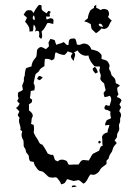

<svg xmlns="http://www.w3.org/2000/svg" viewBox="-20 -769 577 804"><path d="M140 -745Q143 -750 149.5 -748Q156 -746 154 -739Q153 -728 160.5 -723Q168 -718 175 -713Q177 -715 178.5 -718Q180 -721 182 -723Q185 -722 188.5 -722Q192 -722 192 -718Q190 -716 189.5 -714Q189 -712 187 -710L190 -701Q183 -698 173 -700Q173 -691 176 -687Q181 -689 187 -691.5Q193 -694 199 -691Q205 -688 204 -681Q203 -674 203 -669Q198 -669 191.5 -671.5Q185 -674 178 -672Q173 -662 167.5 -653Q162 -644 154 -637Q156 -629 156.5 -620.5Q157 -612 152 -606Q150 -608 147.5 -610.5Q145 -613 143 -615Q146 -626 143 -637Q139 -641 135 -640Q131 -639 126 -637Q131 -645 129 -652.5Q127 -660 122 -666Q119 -659 119.5 -652Q120 -645 117 -638Q112 -638 109 -637.5Q106 -637 103 -637Q105 -649 99 -659.5Q93 -670 85 -678Q87 -683 89 -686.5Q91 -690 93 -694Q90 -698 86.5 -701Q83 -704 79 -707Q83 -715 88.5 -721.5Q94 -728 104 -726Q110 -727 114 -723Q118 -719 120 -714Q128 -731 140 -745ZM121 -705Q117 -700 117 -693.5Q117 -687 125 -685Q127 -698 121 -705ZM374 -736Q372 -741 375.5 -744Q379 -747 383 -749V-736Q391 -734 401 -727Q409 -732 416.5 -731.5Q424 -731 431 -727Q436 -721 436.5 -713Q437 -705 432 -698Q437 -693 440.5 -689.5Q444 -686 448 -683Q441 -675 437 -664Q433 -653 422 -649Q417 -647 413 -648Q409 -649 405 -650Q397 -639 382 -630Q377 -635 372.5 -639Q368 -643 364 -647Q362 -653 361.5 -658Q361 -663 360 -668Q353 -672 347 -675Q341 -678 333 -679Q336 -684 340.5 -686.5Q345 -689 348 -693Q349 -708 358 -725Q364 -731 374 -736ZM393 -666Q395 -660 400.5 -658.5Q406 -657 411 -656Q410 -663 404 -668Q398 -673 393 -666ZM278 -607Q283 -608 289 -608Q295 -608 297 -603Q299 -598 300 -593Q301 -588 302 -583Q311 -579 320 -583.5Q329 -588 337 -586Q346 -585 353 -578Q360 -571 362 -562Q373 -560 383.5 -556.5Q394 -553 401 -544Q406 -540 405.5 -533.5Q405 -527 405 -522Q412 -520 419.5 -518Q427 -516 432 -510Q435 -505 437.5 -499.5Q440 -494 438 -489Q435 -481 439.5 -475Q444 -469 445 -462Q446 -454 450.5 -450.5Q455 -447 459 -442Q463 -437 463.5 -431.5Q464 -426 465 -420Q470 -419 474 -416.5Q478 -414 482 -411Q479 -407 474.5 -404.5Q470 -402 471 -397Q471 -391 472.5 -385.5Q474 -380 476 -374Q474 -371 472.5 -368.5Q471 -366 469 -363Q475 -361 480.5 -358Q486 -355 489 -349Q487 -344 485 -340Q483 -336 480 -332Q482 -328 483.5 -325.5Q485 -323 487 -320Q485 -316 483 -312Q481 -308 479 -304Q484 -299 486 -293Q488 -287 486 -281Q482 -273 483 -265.5Q484 -258 480 -252Q477 -245 478.5 -238.5Q480 -232 479 -225Q477 -219 473.5 -213.5Q470 -208 470 -202Q471 -195 467 -190.5Q463 -186 460 -181Q462 -179 464 -176Q466 -173 469 -170Q463 -164 458.5 -158Q454 -152 452 -144Q450 -134 444 -127Q438 -120 436 -110Q436 -105 432 -102Q428 -99 426 -96V-82Q417 -76 408.5 -69Q400 -62 395 -51Q388 -43 379.5 -39Q371 -35 360 -39Q355 -35 352 -29Q349 -23 346 -17.5Q343 -12 339 -7Q335 -2 329 0Q324 -4 319 -8.5Q314 -13 309 -15Q304 -14 299 -13Q294 -12 288 -11Q282 -13 275 -15Q268 -17 261 -19Q258 -15 256 -10.5Q254 -6 251 -3Q246 1 236 3Q234 -4 229.5 -10.5Q225 -17 220 -23Q215 -28 207.5 -26Q200 -24 193 -26Q186 -26 181.5 -30Q177 -34 172.5 -38.5Q168 -43 163.5 -47Q159 -51 153 -52Q142 -53 137 -60.5Q132 -68 126 -76Q124 -80 123 -83.5Q122 -87 121 -91Q117 -92 113 -92.5Q109 -93 106 -94Q101 -102 101 -112Q100 -120 94.5 -125Q89 -130 88 -138Q88 -143 84.5 -147.5Q81 -152 79 -158Q79 -163 79 -169.5Q79 -176 78 -181Q73 -189 71 -197.5Q69 -206 72 -214Q74 -219 71 -221Q68 -223 65 -225Q67 -231 65.5 -237.5Q64 -244 62 -250Q60 -256 59.5 -262.5Q59 -269 62 -275Q57 -281 54 -288Q56 -291 57.5 -294.5Q59 -298 61 -302Q58 -306 55 -309Q52 -312 47 -317Q58 -323 62 -336Q56 -340 52 -346L58 -358Q52 -369 57 -383Q62 -385 67 -387Q72 -389 76 -394Q75 -398 74 -402.5Q73 -407 73 -412Q75 -418 78 -423.5Q81 -429 80 -435Q79 -443 82 -448.5Q85 -454 84 -462Q85 -467 86 -473Q87 -479 90 -484Q95 -486 101 -487.5Q107 -489 112 -491Q113 -510 128 -526Q132 -530 133 -536Q134 -542 134 -547.5Q134 -553 135 -558Q136 -563 141 -567Q149 -574 156.5 -571Q164 -568 172 -563Q175 -566 179 -569Q183 -572 185 -576Q185 -580 184 -584Q183 -588 183 -591Q185 -595 187 -598.5Q189 -602 191 -606Q196 -605 200 -604Q204 -603 209 -601Q210 -596 212 -591Q214 -586 216 -581Q223 -585 231 -586.5Q239 -588 246 -593Q251 -590 255.5 -584.5Q260 -579 267 -581Q267 -589 268.5 -597Q270 -605 278 -607ZM290 -550Q294 -546 294.5 -542Q295 -538 293.5 -533.5Q292 -529 290.5 -524Q289 -519 290 -514Q280 -521 277 -531Q277 -536 279.5 -539.5Q282 -543 284 -547Q279 -549 273.5 -550.5Q268 -552 263 -554Q261 -549 257 -545.5Q253 -542 250 -539Q242 -539 236 -541Q230 -543 224 -545Q221 -547 218 -548.5Q215 -550 212 -548Q210 -542 209.5 -535.5Q209 -529 207 -523Q205 -520 202 -519Q199 -518 197 -516Q183 -525 168 -522Q167 -514 166.5 -506.5Q166 -499 166 -492Q162 -490 158.5 -487.5Q155 -485 152 -483Q147 -479 144.5 -473.5Q142 -468 137 -465Q129 -461 127.5 -453Q126 -445 124 -437Q123 -432 121.5 -425.5Q120 -419 124 -414Q126 -408 125.5 -402.5Q125 -397 124 -391L109 -388Q108 -381 107.5 -374Q107 -367 105 -359Q108 -356 112 -353.5Q116 -351 114 -346Q114 -340 109.5 -337.5Q105 -335 101 -332Q102 -320 101 -307Q107 -303 112.5 -296.5Q118 -290 117 -282Q112 -274 112 -266Q112 -258 110 -250Q112 -249 115.5 -248Q119 -247 121 -246Q124 -231 121 -214Q124 -209 126.5 -203Q129 -197 133 -192Q139 -184 143 -174.5Q147 -165 158 -163Q169 -147 180 -126Q185 -124 190.5 -121.5Q196 -119 202 -121Q206 -114 209 -102Q210 -98 214.5 -96.5Q219 -95 222 -93Q228 -100 237.5 -100.5Q247 -101 255 -97Q261 -95 263 -88Q265 -81 270 -79Q280 -80 289.5 -80Q299 -80 309 -80Q313 -85 316.5 -91Q320 -97 328 -99Q334 -99 340.5 -98Q347 -97 352 -97Q357 -105 360.5 -112Q364 -119 369 -125Q382 -131 395 -138Q397 -144 399.5 -150.5Q402 -157 410 -159Q408 -168 408.5 -177Q409 -186 407 -195Q409 -204 416 -208.5Q423 -213 431 -215Q430 -223 433.5 -230.5Q437 -238 438 -246Q433 -245 429 -245Q425 -245 420 -244Q420 -254 424 -259Q426 -267 433 -268.5Q440 -270 445 -275Q443 -282 442 -288Q441 -294 443 -301Q434 -308 421 -310Q416 -315 417.5 -320Q419 -325 424 -330Q429 -326 439 -326Q442 -336 445 -347Q448 -358 440 -368Q435 -366 429.5 -364.5Q424 -363 418 -362Q417 -366 415.5 -370.5Q414 -375 414 -380Q416 -384 419 -386.5Q422 -389 422 -394Q420 -400 418.5 -407Q417 -414 416 -420Q413 -422 409.5 -425Q406 -428 404 -431Q399 -436 400.5 -442.5Q402 -449 402 -455Q400 -460 398.5 -464.5Q397 -469 396 -474Q397 -478 397.5 -481.5Q398 -485 399 -490Q393 -491 386.5 -490.5Q380 -490 375 -492Q366 -502 359.5 -512.5Q353 -523 350 -537Q337 -533 324 -539.5Q311 -546 305 -558Q302 -556 298.5 -554Q295 -552 290 -550ZM121 -489Q121 -485 122.5 -485Q124 -485 124.5 -486.5Q125 -488 124.5 -489.5Q124 -491 121 -489ZM121 -489Q124 -491 124.5 -489.5Q125 -488 124.5 -486.5Q124 -485 122.5 -485Q121 -485 121 -489ZM368 -482Q370 -484 372.5 -485.5Q375 -487 377 -489Q383 -485 385 -479Q387 -473 390 -466Q386 -465 380 -461Q375 -466 371.5 -471Q368 -476 368 -482ZM143 -451Q148 -451 151.5 -449Q155 -447 159 -445Q156 -442 153 -438.5Q150 -435 145 -433Q143 -435 140 -436Q137 -437 135 -439Q137 -443 139 -445.5Q141 -448 143 -451ZM395 -179Q400 -180 401.5 -175.5Q403 -171 398 -169Q393 -167 392 -172Q391 -177 395 -179ZM282 9Q293 5 301 11Q296 14 290.5 14Q285 14 280 15Q280 14 281 12Q282 10 282 9Z"/></svg>

Font: ErikasBuero
Style: Regular
Weight: 400
Designer: Peter Wiegel
Foundry: Peter Wiegel
Version: Version 1.006